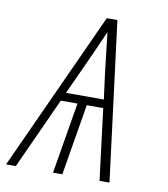

<svg xmlns="http://www.w3.org/2000/svg" viewBox="-82 -805 765 874"><g transform="rotate(10 300.0 -367.5)"><path d="M5 0 341 -735H390L483 0H437L396 -329H320L265 0H222L277 -329H200L50 0ZM217 -368H392L376 -490Q371 -536 365.5 -581.5Q360 -627 355 -673Q335 -627 314.5 -581.5Q294 -536 273 -490Z"/></g></svg>

Font: Iosevka SS04 XLt Ex
Style: Italic
Weight: 200
Width: 7
Italic angle: -9°
Monospace: yes
Designer: Belleve Invis
Foundry: Belleve Invis
Version: Version 19.0.0; ttfautohint (v1.8.4)